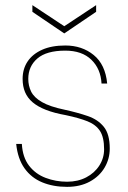

<svg xmlns="http://www.w3.org/2000/svg" viewBox="-20 -715 499 747"><path d="M241 12Q187 12 144.5 -5.5Q102 -23 75.5 -60Q49 -97 43 -155H65Q68 -103 93 -70.5Q118 -38 157.5 -23Q197 -8 241 -8Q283 -8 315.5 -25Q348 -42 366.5 -71Q385 -100 385 -134Q385 -181 369 -205.5Q353 -230 320.5 -243Q288 -256 236 -267Q191 -275 159 -287.5Q127 -300 107 -317Q87 -334 77.5 -356.5Q68 -379 68 -408Q68 -447 87.5 -476Q107 -505 144 -521.5Q181 -538 234 -538Q299 -538 344.5 -501Q390 -464 397 -390H375Q372 -447 335.5 -482.5Q299 -518 234 -518Q161 -518 125.5 -487.5Q90 -457 90 -408Q90 -382 101 -359Q112 -336 143 -318Q174 -300 232 -288Q282 -277 321.5 -263.5Q361 -250 384 -221.5Q407 -193 407 -137Q407 -97 387 -63Q367 -29 329.5 -8.5Q292 12 241 12ZM230 -585 106 -669V-695L230 -613L354 -695V-669Z"/></svg>

Font: DM Sans 9pt Thin
Style: Regular
Weight: 250
Version: Version 4.004;gftools[0.9.30]